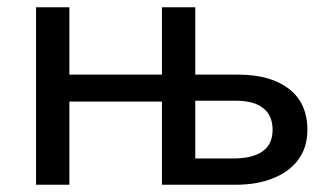

<svg xmlns="http://www.w3.org/2000/svg" viewBox="-20 -510 910 530"><path d="M79.5 0V-490H171.5V0ZM427 0V-490H519V-72.5H622.5Q677 -72.5 704.8 -92.2Q732.5 -112 732.5 -151.5Q732.5 -190.5 707 -211.2Q681.5 -232 631 -232H486.5L456 -229.5H146.5V-304H637.5Q726.5 -304 777.5 -264.8Q828.5 -225.5 828.5 -151.5Q828.5 -103.5 803.8 -69.8Q779 -36 734.2 -18Q689.5 0 630 0Z"/></svg>

Font: Geologica Cursive Light
Style: Regular
Weight: 300
Designer: Sindre Bremnes, Frode Helland
Foundry: Monokrom Skriftforlag AS
Version: Version 1.010;gftools[0.9.28]